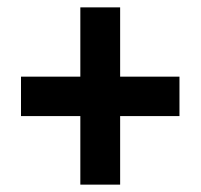

<svg xmlns="http://www.w3.org/2000/svg" viewBox="-20 -614 545 521"><path d="M306 -406V-594H198V-406H37V-299H198V-113H306V-299H467V-406Z"/></svg>

Font: Noto Sans Lao UI Cond
Style: Bold
Weight: 700
Width: 3
Designer: Monotype Design Team
Foundry: Monotype Imaging Inc.
Version: Version 2.000